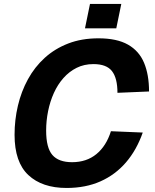

<svg xmlns="http://www.w3.org/2000/svg" viewBox="-20 -916 767 952"><path d="M310 16Q189 16 120.6 -48Q52.2 -112 52.2 -247.6Q52.2 -321.6 68.8 -392Q85.4 -462.4 118.6 -523.1Q151.8 -583.8 201.8 -629.2Q251.8 -674.6 318.2 -700.3Q384.6 -726 468.4 -726Q559.4 -726 614.5 -694.8Q669.6 -663.6 694.3 -604.6Q719 -545.6 719 -462.4L562.4 -455.8Q562.4 -528.4 535.3 -563.3Q508.2 -598.2 443.4 -598.2Q397.2 -598.2 360.1 -579.7Q323 -561.2 294.5 -529Q266 -496.8 247.1 -454.9Q228.2 -413 218.5 -365.1Q208.8 -317.2 208.8 -268.4Q208.8 -183.2 239.8 -147.5Q270.8 -111.8 337.4 -111.8Q409 -111.8 458 -151.9Q507 -192 530 -265.4L687.8 -258.8Q657.4 -172.2 604.7 -110.9Q552 -49.6 478.3 -16.8Q404.6 16 310 16ZM401.4 -775.6 426.2 -896.4H581.4L556.6 -775.6Z"/></svg>

Font: Geist
Style: Italic
Weight: 400
Italic angle: -12°
Designer: Basement.studio, Andrés Briganti, Mateo Zaragoza
Foundry: Basement.studio, Vercel, Andrés Briganti, Guido Ferreyra, Mateo Zaragoza
Version: Version 1.500